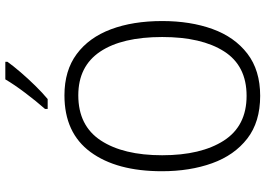

<svg xmlns="http://www.w3.org/2000/svg" viewBox="-158 -895 997 721"><g transform="rotate(-90 340.5 -534.5)"><path d="M622 -424Q622 -318 592 -235Q562 -152 499.5 -104Q437 -56 341 -56Q243 -56 180.5 -104.5Q118 -153 88 -236.5Q58 -320 58 -425Q58 -595 130 -693Q202 -791 343 -791Q436 -791 498 -745Q560 -699 591 -616.5Q622 -534 622 -424ZM118 -424Q118 -278 173 -192.5Q228 -107 341 -107Q454 -107 508 -191.5Q562 -276 562 -424Q562 -575 507 -657Q452 -739 343 -739Q229 -739 173.5 -654.5Q118 -570 118 -424ZM469 -1005Q454 -984 430 -956Q406 -928 379 -900.5Q352 -873 329 -854H292V-864Q321 -897 352 -938Q383 -979 403 -1013H469Z"/></g></svg>

Font: Noto Sans Malayalam UI SemiCondensed Light
Style: Regular
Weight: 300
Width: 4
Designer: Jelle Bosma - Monotype Design Team
Foundry: Monotype Imaging Inc.
Version: Version 2.104; ttfautohint (v1.8.4.7-5d5b)